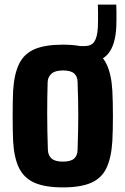

<svg xmlns="http://www.w3.org/2000/svg" viewBox="-20 -804 545 834"><path d="M253 10Q176.5 10 130.5 -10Q84.5 -30 62.8 -74.2Q41 -118.5 37 -191Q36 -210 35.5 -239.2Q35 -268.5 35 -301.2Q35 -334 35.5 -363Q36 -392 37 -410Q41.5 -483.5 63.5 -527.5Q85.5 -571.5 131.2 -590.8Q177 -610 253 -610Q331 -610 376.5 -589.5Q422 -569 443 -525Q464 -481 468 -410Q469 -391 469.8 -361.5Q470.5 -332 470.5 -299.5Q470.5 -267 469.8 -238Q469 -209 468 -191Q463.5 -118.5 442.5 -74.2Q421.5 -30 376 -10Q330.5 10 253 10ZM253 -102Q287.5 -102 302 -115.2Q316.5 -128.5 317 -153Q318.5 -197.5 319.2 -234.2Q320 -271 320 -304.8Q320 -338.5 319.2 -373.2Q318.5 -408 317 -448Q316.5 -472 302 -485Q287.5 -498 253 -498Q219.5 -498 203.8 -484Q188 -470 187 -448Q186 -417.5 185.5 -382.2Q185 -347 185 -309Q185 -271 185.8 -231.8Q186.5 -192.5 188 -153Q189 -128.5 204.2 -115.2Q219.5 -102 253 -102ZM349 -531Q345.5 -531 339.8 -531.2Q334 -531.5 325 -533V-604Q336.5 -604 341 -604Q345.5 -604 349 -604Q376.5 -604 389.5 -622.8Q402.5 -641.5 405 -684Q405.5 -693.5 405.8 -713.8Q406 -734 405.8 -754.2Q405.5 -774.5 405 -784H485Q485.5 -774.5 485.8 -754.2Q486 -734 485.8 -713.8Q485.5 -693.5 485 -684Q480.5 -605 447.5 -568Q414.5 -531 349 -531Z"/></svg>

Font: Big Shoulders Text Thin Black
Style: Regular
Weight: 900
Version: Version 2.002